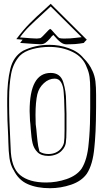

<svg xmlns="http://www.w3.org/2000/svg" viewBox="-20 -952 526 1011"><path d="M423 -729 424 -727Q424 -726 399.5 -722.5Q375 -719 351 -719Q346 -719 330.5 -718.5Q315 -718 299.5 -729.5Q284 -741 261 -768Q253 -763 244 -750Q231 -735 220 -727Q209 -719 194 -719L155 -721Q150 -722 86 -726Q88 -729 99 -743L66 -746Q102 -794 136 -828.5Q170 -863 222 -909L247 -932L437 -743ZM208 -882Q160 -838 134 -812.5Q108 -787 85 -755Q156 -749 174 -749Q176 -749 192 -751Q199 -754 220 -777Q239 -798 244 -800Q249 -798 256.5 -789Q264 -780 267 -777Q289 -751 295 -751Q303 -749 318 -749Q351 -749 377 -752.5Q403 -756 408 -756H410L247 -918ZM486 -452V-390Q486 -375 485 -317Q484 -259 480 -210L477 -177Q469 -85 437 -37Q409 2 354.5 20.5Q300 39 243 39Q175 39 126 17.5Q77 -4 51 -58V-57Q35 -84 30 -119Q25 -154 24 -203Q24 -226 23 -237Q18 -322 18 -395V-432Q18 -521 34 -588Q50 -655 102 -685Q165 -716 240 -716Q292 -716 341.5 -698.5Q391 -681 419 -647Q452 -614 466 -580V-581Q479 -553 482.5 -523.5Q486 -494 486 -452ZM84 -658Q49 -619 38.5 -562.5Q28 -506 28 -432V-397Q28 -357 30 -307.5Q32 -258 33 -238L36 -173Q38 -70 85.5 -30.5Q133 9 223 9Q278 9 330.5 -9Q383 -27 409 -63Q440 -111 447 -198L450 -231Q455 -295 455 -383V-484Q455 -521 451.5 -547Q448 -573 437 -597Q418 -651 363 -678Q308 -705 240 -705Q194 -705 151 -693.5Q108 -682 84 -658ZM330 -305V-271Q330 -220 326.5 -199Q323 -178 308 -162Q296 -147 276 -139Q256 -131 235 -131Q197 -131 177.5 -150.5Q158 -170 151.5 -198Q145 -226 142 -271Q140 -303 138 -316Q136 -350 136 -367Q136 -568 247 -568Q298 -568 313 -519.5Q328 -471 328 -421L330 -353ZM318 -425Q317 -433 315.5 -464.5Q314 -496 302.5 -517Q291 -538 268 -538Q237 -538 211 -514Q185 -490 177 -457V-458Q167 -414 167 -347Q167 -314 168 -297V-298Q172 -270 174 -242Q175 -236 177.5 -209Q180 -182 187 -158L186 -159L189 -153Q209 -141 235 -141Q276 -141 301 -169L300 -168Q314 -185 317 -201.5Q320 -218 320 -266V-305V-353L318 -421Z"/></svg>

Font: Londrina Shadow
Style: Regular
Weight: 400
Designer: Marcelo Magalhaes
Foundry: Marcelo Magalhães
Version: Version 1.002